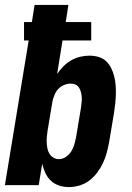

<svg xmlns="http://www.w3.org/2000/svg" viewBox="-20 -755 540 783"><path d="M261 8Q240 8 220.5 1.5Q201 -5 187 -18.5Q173 -32 165 -49.5Q157 -67 152 -87L138 0H0L97 -590H78V-665H110L121 -735H259L248 -665H352V-590H235L213 -453Q224 -470 238.5 -484.5Q253 -499 270.5 -509Q288 -519 307 -523.5Q326 -528 345 -528Q364 -528 381.5 -523Q399 -518 412 -506Q425 -494 433 -478Q441 -462 445.5 -444.5Q450 -427 451.5 -408.5Q453 -390 452.5 -371Q452 -352 450 -333Q448 -314 445 -295L425 -175Q421 -154 415.5 -133Q410 -112 400.5 -91.5Q391 -71 377 -52Q363 -33 344.5 -19Q326 -5 304 1.5Q282 8 261 8ZM221 -106Q221 -106 221 -106Q221 -106 221 -106Q235 -106 248.5 -115Q262 -124 270.5 -137.5Q279 -151 283 -165.5Q287 -180 290 -194L310 -314Q311 -325 312.5 -335.5Q314 -346 313.5 -356.5Q313 -367 310.5 -377.5Q308 -388 303 -396.5Q298 -405 289 -409.5Q280 -414 269 -414Q255 -414 241.5 -408.5Q228 -403 218 -392.5Q208 -382 202.5 -368.5Q197 -355 194 -342L174 -222Q172 -209 171 -197Q170 -185 170.5 -173Q171 -161 173.5 -149Q176 -137 182 -127.5Q188 -118 198 -112Q208 -106 221 -106Z"/></svg>

Font: Iosevka SS04 Heavy
Style: Italic
Weight: 900
Italic angle: -9°
Monospace: yes
Designer: Belleve Invis
Foundry: Belleve Invis
Version: Version 19.0.0; ttfautohint (v1.8.4)